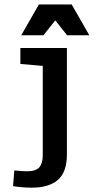

<svg xmlns="http://www.w3.org/2000/svg" viewBox="-20 -655 478 870"><path d="M125 195.3Q81.1 195.3 39.1 188.5L44.9 117.2Q80.1 121.1 103.5 121.1Q142.6 121.1 158.2 103Q173.8 85 173.8 47.9V-356.4L72.3 -365.2V-437.5H283.2V43.9Q283.2 125 242.2 160.2Q201.2 195.3 125 195.3ZM156.2 -634.8H304.7L384.8 -495.1H284.2L197.3 -604.5H263.7L176.8 -495.1H76.2Z"/></svg>

Font: Sudo Var
Style: Regular
Weight: 400
Monospace: yes
Designer: Jens Kutilek
Foundry: Jens Kutilek
Version: Version 0.065;FEAKit 1.0